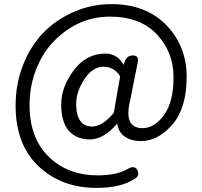

<svg xmlns="http://www.w3.org/2000/svg" viewBox="-20 -742 986 935"><path d="M450 173Q279 173 167 67Q56 -39 56 -227Q56 -336 94 -430Q167 -611 344 -686Q429 -722 522 -722Q690 -722 789.5 -620Q889 -518 889 -367Q889 -216 819.5 -135.5Q750 -55 666 -55Q619 -55 587 -77Q556 -99 551 -140Q484 -63 418.5 -63Q353 -63 315 -105Q278 -148 278 -233Q278 -318 339 -399.5Q400 -481 493 -481Q552 -481 582 -426L587 -441Q597 -472 627 -472Q657 -472 651 -440L613 -249Q582 -118 674 -118Q732 -118 778.5 -181.5Q825 -245 825 -366.5Q825 -488 744 -574.5Q663 -661 515 -661Q362 -661 245 -544Q190 -489 157 -407Q124 -325 124 -230Q124 -70 217 21Q310 112 456 112Q552 112 607 78Q638 62 650 89Q662 116 632 131Q567 173 450 173ZM430 -126Q478 -126 534 -192L565 -370Q537 -417 484 -417Q431 -417 391 -356.5Q351 -296 351 -236Q351 -126 430 -126Z"/></svg>

Font: Raw Maruko Gothic CJK TC
Style: Regular
Weight: 400
Version: Version 1.001